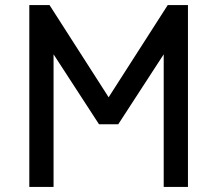

<svg xmlns="http://www.w3.org/2000/svg" viewBox="-20 -740 860 760"><path d="M644 -720 410 -355 176 -720H96V0H192V-525L372 -248H448L628 -525V0H724V-720Z"/></svg>

Font: Kufam Arabic Latin Roman Normal
Style: Regular
Weight: 400
Designer: Wael Morcos & Artur Schmal
Version: Version 1.200;PS 001.200;hotconv 1.0.88;makeotf.lib2.5.64775